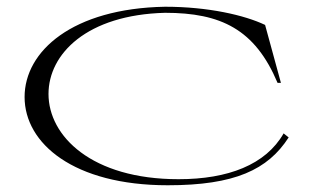

<svg xmlns="http://www.w3.org/2000/svg" viewBox="-20 -535 923 570"><path d="M478 15C677 15 775 -31 837 -127L822 -139C769 -46 657 -3 510 -3C252 -3 124 -131 124 -256C124 -375 238 -491 470 -497C636 -497 737 -448 804 -289H814L767 -461C706 -490 598 -515 470 -515C195 -510 53 -383 53 -247C53 -109 199 15 478 15Z"/></svg>

Font: Sprat Extended Light
Style: Regular
Weight: 300
Width: 9
Designer: Ethan Nakache
Foundry: Collletttivo
Version: Version 2.000;Glyphs 3.2 (3217)